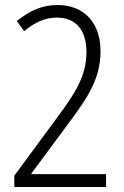

<svg xmlns="http://www.w3.org/2000/svg" viewBox="-20 -744 493 764"><path d="M37 -45V0H402V-51H105V-54L254 -255C327 -353 380 -430 380 -540C380 -652 316 -724 209 -724C151 -724 100 -704 47 -660L76 -620C118 -655 159 -674 206 -674C282 -674 324 -624 324 -537C324 -444 282 -376 205 -273Z"/></svg>

Font: Noto Sans Devanagari Condensed Light
Style: Regular
Weight: 300
Width: 3
Designer: Jelle Bosma - Monotype Design Team
Foundry: Monotype Imaging Inc.
Version: Version 2.004